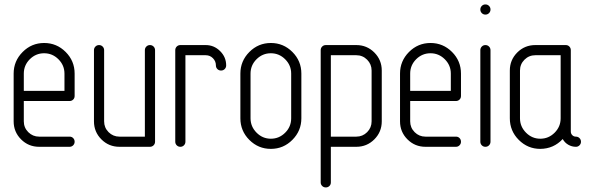

<svg xmlns="http://www.w3.org/2000/svg" viewBox="-20 -656 2630 858"><path d="M41 -113.8V-327.1Q41 -383.3 81.1 -423.6Q121.1 -463.9 177.2 -463.9Q233.4 -463.9 273.4 -423.8Q313.5 -383.8 313.5 -327.1V-227.1Q313.5 -217.3 306.9 -210.9Q300.3 -204.6 291 -204.6H86.4V-113.8Q86.4 -85.4 106.4 -65.4Q126.5 -45.4 154.8 -45.4H291Q300.8 -45.4 307.1 -38.8Q313.5 -32.2 313.5 -22.7Q313.5 -13.2 306.9 -6.6Q300.3 0 291 0H154.8Q107.4 0 74.2 -33.2Q41 -66.4 41 -113.8ZM86.4 -250H268.1V-327.1Q268.1 -364.3 241.2 -391.1Q214.4 -418 177.2 -418Q140.1 -418 113.3 -391.4Q86.4 -364.7 86.4 -327.1Z M399.9 -113.8V-431.6Q399.9 -441.4 406.5 -448Q413.1 -454.6 422.6 -454.6Q432.1 -454.6 438.7 -448Q445.3 -441.4 445.3 -431.6V-113.8Q445.3 -85.4 465.3 -65.4Q485.4 -45.4 513.7 -45.4H627.4V-431.6Q627.4 -441.4 634 -448Q640.6 -454.6 650.1 -454.6Q659.7 -454.6 666.3 -448Q672.9 -441.4 672.9 -431.6V-22.9Q672.9 -13.2 666.3 -6.6Q659.7 0 649.9 0H513.7Q466.3 0 433.1 -33.2Q399.9 -66.4 399.9 -113.8Z M763.2 -22.9V-431.6Q763.2 -441.4 769.8 -448Q776.4 -454.6 786.1 -454.6H899.4Q936.5 -454.6 963.6 -427.7Q990.7 -400.9 990.7 -363.8Q990.7 -354 984.1 -347.4Q977.5 -340.8 967.8 -340.8Q958 -340.8 951.4 -347.4Q944.8 -354 944.8 -363.8Q944.8 -382.3 931.6 -395.8Q918.5 -409.2 899.4 -409.2H808.6V-22.9Q808.6 -13.2 802 -6.6Q795.4 0 785.9 0Q776.4 0 769.8 -6.6Q763.2 -13.2 763.2 -22.9Z M1054.2 -127.4V-327.1Q1054.2 -383.3 1094.2 -423.6Q1134.3 -463.9 1190.4 -463.9Q1246.6 -463.9 1286.6 -423.8Q1326.7 -383.8 1326.7 -327.1V-127.4Q1326.7 -71.3 1286.6 -31Q1246.6 9.3 1190.4 9.3Q1134.3 9.3 1094.2 -30.8Q1054.2 -70.8 1054.2 -127.4ZM1099.6 -127.4Q1099.6 -90.3 1126.5 -63.2Q1153.3 -36.1 1190.4 -36.1Q1227.5 -36.1 1254.4 -63Q1281.2 -89.8 1281.2 -127.4V-327.1Q1281.2 -364.3 1254.4 -391.1Q1227.5 -418 1190.4 -418Q1153.3 -418 1126.5 -391.4Q1099.6 -364.7 1099.6 -327.1Z M1413.1 159.2V-431.6Q1413.1 -441.4 1419.7 -448Q1426.3 -454.6 1436 -454.6H1572.3Q1619.6 -454.6 1652.8 -421.4Q1686 -388.2 1686 -340.8V-113.8Q1686 -66.4 1652.8 -33.2Q1619.6 0 1572.3 0H1458.5V159.2Q1458.5 168.9 1451.9 175.3Q1445.3 181.6 1435.8 181.6Q1426.3 181.6 1419.7 175Q1413.1 168.5 1413.1 159.2ZM1458.5 -45.4H1572.3Q1600.6 -45.4 1620.6 -65.4Q1640.6 -85.4 1640.6 -113.8V-340.8Q1640.6 -369.1 1620.6 -389.2Q1600.6 -409.2 1572.3 -409.2H1458.5Z M1767.6 -113.8V-327.1Q1767.6 -383.3 1807.6 -423.6Q1847.7 -463.9 1903.8 -463.9Q1960 -463.9 2000 -423.8Q2040 -383.8 2040 -327.1V-227.1Q2040 -217.3 2033.4 -210.9Q2026.9 -204.6 2017.6 -204.6H1813V-113.8Q1813 -85.4 1833 -65.4Q1853 -45.4 1881.3 -45.4H2017.6Q2027.3 -45.4 2033.7 -38.8Q2040 -32.2 2040 -22.7Q2040 -13.2 2033.4 -6.6Q2026.9 0 2017.6 0H1881.3Q1834 0 1800.8 -33.2Q1767.6 -66.4 1767.6 -113.8ZM1813 -250H1994.6V-327.1Q1994.6 -364.3 1967.8 -391.1Q1940.9 -418 1903.8 -418Q1866.7 -418 1839.8 -391.4Q1813 -364.7 1813 -327.1Z M2126.5 -22.9V-431.6Q2126.5 -441.4 2133.1 -448Q2139.6 -454.6 2149.2 -454.6Q2158.7 -454.6 2165.3 -448Q2171.9 -441.4 2171.9 -431.6V-22.9Q2171.9 -13.2 2165.3 -6.6Q2158.7 0 2149.2 0Q2139.6 0 2133.1 -6.6Q2126.5 -13.2 2126.5 -22.9ZM2133.1 -597.4Q2126.5 -604 2126.5 -613.5Q2126.5 -623 2133.1 -629.6Q2139.6 -636.2 2149.2 -636.2Q2158.7 -636.2 2165.3 -629.6Q2171.9 -623 2171.9 -613.5Q2171.9 -604 2165.3 -597.4Q2158.7 -590.8 2149.2 -590.8Q2139.6 -590.8 2133.1 -597.4Z M2258.3 -127.4V-340.8Q2258.3 -388.2 2291.5 -421.4Q2324.7 -454.6 2372.1 -454.6H2508.3Q2518.1 -454.6 2524.4 -448Q2530.8 -441.4 2530.8 -431.6V-68.4Q2530.8 -58.6 2537.4 -52Q2543.9 -45.4 2553.5 -45.4Q2563 -45.4 2569.6 -38.8Q2576.2 -32.2 2576.2 -22.7Q2576.2 -13.2 2569.6 -6.6Q2563 0 2553.7 0Q2535.2 0 2519.3 -9.3Q2503.4 -18.6 2494.6 -34.7Q2454.1 8.8 2394.5 9.3Q2338.4 9.3 2298.3 -30.8Q2258.3 -70.8 2258.3 -127.4ZM2303.7 -127.4Q2303.7 -90.3 2330.6 -63.2Q2357.4 -36.1 2394.5 -36.1Q2431.6 -36.1 2458.5 -63Q2485.4 -89.8 2485.4 -127.4V-409.2H2372.1Q2343.8 -409.2 2323.7 -389.2Q2303.7 -369.1 2303.7 -340.8Z"/></svg>

Font: OpenGost Type A TT
Style: Regular
Weight: 400
Version: Version 0.3